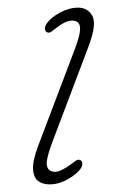

<svg xmlns="http://www.w3.org/2000/svg" viewBox="-20 -477 323 504"><path d="M125 -26Q139 -26 166 -45.5Q173 -51 179 -55.2Q185 -59.5 191 -56.5Q195.5 -54.5 196 -48.2Q196.5 -42 192.5 -35.5Q183 -21 159 -7Q135 7 110 7Q92.5 7 80.2 -1.8Q68 -10.5 66.8 -32.8Q65.5 -55 80.5 -95L175.5 -345.5Q192 -388.5 190 -405.8Q188 -423 169 -423Q152.5 -423 127.5 -403.5Q121 -398.5 115 -394Q109 -389.5 103 -392.5Q98.5 -395 98 -401Q97.5 -407 101.5 -413.5Q113.5 -431.5 138 -444.2Q162.5 -457 184 -457Q210.5 -457 222.5 -435.2Q234.5 -413.5 212 -354L117 -103Q100 -58 103.2 -42Q106.5 -26 125 -26Z"/></svg>

Font: Fraunces 9pt SuperSoft Thin
Style: Italic
Weight: 100
Italic angle: -16°
Version: Version 1.000;[0bf87f6ff]